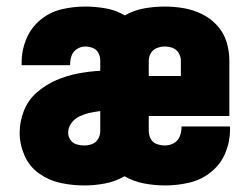

<svg xmlns="http://www.w3.org/2000/svg" viewBox="-20 -558 760 586"><path d="M237 8Q269 8 300.5 2Q332 -4 360 -20Q388 -4 420 2Q452 8 484 8Q521 8 557.5 -0.5Q594 -9 623.5 -32.5Q653 -56 667.5 -90.5Q682 -125 682 -162Q682 -167 682 -172H534V-169Q534 -155 528.5 -141.5Q523 -128 510.5 -121Q498 -114 484 -114Q472 -114 459.5 -118Q447 -122 440.5 -133.5Q434 -145 434 -158V-204H680V-373Q680 -402 671.5 -430Q663 -458 643 -480Q623 -502 596.5 -515Q570 -528 541 -533Q512 -538 483 -538Q452 -538 420.5 -532.5Q389 -527 361 -511Q334 -527 302.5 -532.5Q271 -538 240 -538Q203 -538 167.5 -529.5Q132 -521 103.5 -497.5Q75 -474 60.5 -439.5Q46 -405 46 -369Q46 -364 46 -359H194V-362Q194 -375 198.5 -388Q203 -401 215 -408.5Q227 -416 240 -416Q252 -416 263.5 -411.5Q275 -407 280.5 -396Q286 -385 286 -373V-342Q251 -340 217 -333.5Q183 -327 151 -313Q119 -299 92.5 -276Q66 -253 53 -220Q40 -187 40 -153Q40 -117 55 -83Q70 -49 100 -28Q130 -7 165.5 0.5Q201 8 237 8ZM434 -326V-373Q434 -385 440.5 -396Q447 -407 459 -411.5Q471 -416 483 -416Q496 -416 507.5 -411.5Q519 -407 525.5 -396Q532 -385 532 -373V-326ZM237 -114Q225 -114 213.5 -117.5Q202 -121 195 -131Q188 -141 188 -153Q188 -169 198 -182.5Q208 -196 223 -203Q238 -210 254 -213.5Q270 -217 286 -219V-158Q286 -145 279.5 -134Q273 -123 261.5 -118.5Q250 -114 237 -114Z"/></svg>

Font: Iosevka Sparkle Heavy
Style: Regular
Weight: 900
Designer: Belleve Invis
Foundry: Belleve Invis
Version: Version 4.5.0; ttfautohint (v1.8.3)